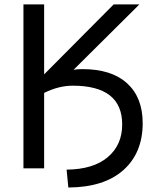

<svg xmlns="http://www.w3.org/2000/svg" viewBox="-20 -752 693 860"><path d="M349.6 -442.4Q479.5 -442.4 549.3 -378.9Q619.1 -315.4 619.1 -200.2Q619.1 -67.4 532.7 9.8Q446.3 86.9 286.1 87.9L278.3 7.8Q397.5 6.8 462.4 -47.9Q527.3 -102.5 527.3 -194.3Q527.3 -368.2 305.7 -368.2Q243.2 -368.2 177.7 -335.9V2H85V-732.4H177.7V-418.9L489.3 -732.4H604.5L309.6 -439.5Q329.1 -442.4 349.6 -442.4Z"/></svg>

Font: irohakakuC Regular
Style: Regular
Weight: 400
Designer: [Source Han Sans]
Ryoko NISHIZUKA Ë•øÂ°öÊ∂ºÂ≠ê (kana & ideographs); Paul D. Hunt (Latin, Greek & Cyrillic); Wenlong ZHAN
Version: Version 1.001.20160904